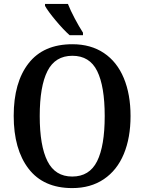

<svg xmlns="http://www.w3.org/2000/svg" viewBox="-20 -951 738 981"><path d="M50 -359Q50 -530 126 -627.5Q202 -725 350 -725Q444 -725 511 -680Q578 -635 612.5 -552Q647 -469 647 -358Q647 -247 612.5 -164Q578 -81 510.5 -35.5Q443 10 349 10Q202 10 126 -89Q50 -188 50 -359ZM515 -358Q515 -510 476.5 -588Q438 -666 350 -666Q262 -666 222.5 -588Q183 -510 183 -358Q183 -206 222.5 -127.5Q262 -49 349 -49Q437 -49 476 -127Q515 -205 515 -358ZM404 -784V-771H348H336Q305 -798 264.5 -846.5Q224 -895 210 -921V-931H314H327Q340 -898 362 -856.5Q384 -815 404 -784Z"/></svg>

Font: Noto Serif NarrowSemiBold
Style: Regular
Weight: 600
Width: 4
Designer: Monotype Design Team
Foundry: Monotype Imaging Inc.
Version: Version 1.001